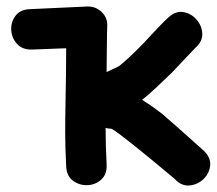

<svg xmlns="http://www.w3.org/2000/svg" viewBox="-20 -569 665 589"><path d="M515 -21Q536 2 560.5 0Q585 -2 603 -18.5Q621 -35 624.5 -59Q628 -83 607 -105Q501 -200 476 -221Q450 -241 416 -263L425 -270Q457 -297 506 -345L579 -422Q602 -442 600.5 -466.5Q599 -491 582.5 -509.5Q566 -528 542 -532Q518 -536 495 -514Q475 -496 418 -434Q374 -389 345 -366Q344 -365 307 -348Q308 -420 308 -443Q308 -465 309 -490Q310 -515 291.5 -532.5Q273 -550 247 -549L73 -541Q42 -540 27.5 -520.5Q13 -501 14.5 -476.5Q16 -452 32.5 -434Q49 -416 79 -417L183 -421Q183 -389 182.5 -345.5Q182 -302 181 -254.5Q180 -207 180 -163Q180 -114 183 -60Q184 -29 204 -14.5Q224 0 248.5 -1Q273 -2 291 -18.5Q309 -35 307 -66Q304 -123 304 -177Q305 -176 311.5 -175Q318 -174 322 -174Q323 -174 324 -173Q355 -155 515 -21Z"/></svg>

Font: Balsamiq Sans
Style: Bold
Weight: 700
Designer: Michael Angeles
Foundry: Balsamiq SRL
Version: Version 1.020; ttfautohint (v1.8.4.7-5d5b);gftools[0.9.26]